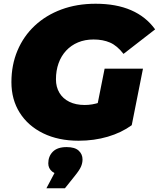

<svg xmlns="http://www.w3.org/2000/svg" viewBox="-20 -736 849 1026"><path d="M400 16Q292 16 211 -23.5Q130 -63 85.5 -133.5Q41 -204 41 -297Q41 -389 73.5 -466Q106 -543 166 -599Q226 -655 308.5 -685.5Q391 -716 491 -716Q601 -716 680.5 -681.5Q760 -647 809 -579L640 -448Q606 -492 568 -508.5Q530 -525 480 -525Q434 -525 397 -509.5Q360 -494 333.5 -465.5Q307 -437 293 -398Q279 -359 279 -312Q279 -271 297.5 -240Q316 -209 350.5 -192Q385 -175 433 -175Q473 -175 513 -188.5Q553 -202 595 -235L684 -67Q629 -27 556 -5.5Q483 16 400 16ZM486 -103 539 -369H744L684 -67ZM228 270 305 125 320 198Q280 198 259 181Q238 164 238 137Q238 99 262.5 74.5Q287 50 336 50Q380 50 400.5 69Q421 88 421 116Q421 135 413 154Q405 173 379 205L327 270Z"/></svg>

Font: Montserrat Thin Black
Style: Italic
Weight: 900
Italic angle: -11.3°
Version: Version 9.000